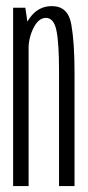

<svg xmlns="http://www.w3.org/2000/svg" viewBox="-20 -624 295 644"><path d="M24 0H76V-523.5L65 -598H24ZM178 0H230V-380.5Q230 -480.5 219.2 -542Q208.5 -603.5 154 -603.5Q108 -603.5 79.8 -563.8Q51.5 -524 51.5 -473.5L75.5 -457Q75.5 -497 92.5 -530.5Q109.5 -564 134 -564Q160.5 -564 169.2 -522.2Q178 -480.5 178 -386Z"/></svg>

Font: Anybody ExtraCondensed Light
Style: Regular
Weight: 300
Width: 2
Version: Version 1.113;gftools[0.9.25]